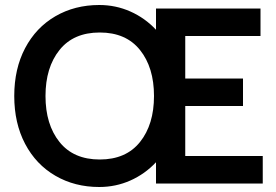

<svg xmlns="http://www.w3.org/2000/svg" viewBox="-20 -734 1106 768"><path d="M1031 -110V0H604V-85Q560 -38 501.5 -12Q443 14 377 14Q279 14 201.5 -31Q124 -76 80.5 -158.5Q37 -241 37 -350Q37 -459 80.5 -541.5Q124 -624 201.5 -669Q279 -714 377 -714Q443 -714 501.5 -688Q560 -662 604 -615V-700H1022V-590H721V-420H952V-310H721V-110ZM596 -350Q596 -464 540 -534Q484 -604 379 -604Q274 -604 218 -534Q162 -464 162 -350Q162 -236 218 -166Q274 -96 379 -96Q484 -96 540 -166Q596 -236 596 -350Z"/></svg>

Font: Cabin SemiBold
Style: Regular
Weight: 600
Designer: Pablo Impallari
Foundry: Pablo Impallari. http://www.impallari.com Igino Marini. http://www.ikern.com
Version: Version 2.200